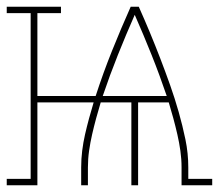

<svg xmlns="http://www.w3.org/2000/svg" viewBox="-25 -550 650 570"><path d="M-5 0V-19H66V-511H-5V-530H156V-511H86V-265H259Q281 -333 307.5 -399Q334 -465 363 -530H387Q404 -492 420 -453.5Q436 -415 451 -376Q466 -337 480 -297.5Q494 -258 505.5 -217.5Q517 -177 525.5 -136Q534 -95 534 -53V-19H605V0H514V-53Q514 -78 510.5 -102.5Q507 -127 501.5 -151Q496 -175 489.5 -199Q483 -223 476 -246H385V0H365V-246H274Q267 -223 260.5 -199Q254 -175 248.5 -151Q243 -127 239.5 -102.5Q236 -78 236 -53V0H216V-53Q216 -78 219 -102.5Q222 -127 227.5 -151Q233 -175 239.5 -199Q246 -223 253 -246H86V0ZM280 -265H470Q449 -327 425 -387Q401 -447 375 -506Q349 -447 325 -387Q301 -327 280 -265Z"/></svg>

Font: Iosevka Curly Slab ThEx
Style: Regular
Weight: 100
Width: 7
Monospace: yes
Designer: Belleve Invis
Foundry: Belleve Invis
Version: Version 11.1.0; ttfautohint (v1.8.3)